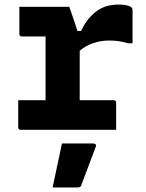

<svg xmlns="http://www.w3.org/2000/svg" viewBox="-20 -570 640 843"><path d="M60 -130H180V-410H76Q65 -410 65 -421V-540H284Q284 -540 290.5 -522Q297 -504 305.5 -479Q314 -454 320 -434H336Q359 -485 399.5 -517.5Q440 -550 501 -550Q545 -550 559 -536Q562 -533 562 -526V-380H542Q518 -387 499.5 -389.5Q481 -392 458 -392Q423 -392 389 -380.5Q355 -369 330 -347V-130H479Q490 -130 490 -119V0H71Q60 0 60 -11ZM252 60H390Q396 60 399.5 63.5Q403 67 401 73Q385 116 369.5 156.5Q354 197 337 243Q336 247 332.5 250Q329 253 322 253H211Q222 203 232 154Q242 105 252 60Z"/></svg>

Font: Recursive Mn Lnr St XBd
Style: Regular
Weight: 800
Monospace: yes
Version: Version 1.079;hotconv 1.0.112;makeotfexe 2.5.65598; ttfautoh